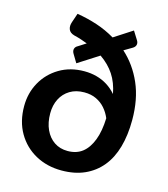

<svg xmlns="http://www.w3.org/2000/svg" viewBox="-109 -801 780 894"><g transform="rotate(15 281.5 -354.0)"><path d="M270 8Q200 8 144.5 -22.5Q89 -53 57 -108Q25 -163 25 -237Q25 -300 54 -352Q83 -404 135 -435Q187 -466 255 -466Q286 -466 314 -458.5Q342 -451 366 -436Q390 -421 410 -398Q400 -451 375 -489Q350 -527 308 -556L208 -492L184 -532Q177 -544 180 -554.5Q183 -565 195 -571L231 -594Q218 -599 202 -604.5Q186 -610 165 -615Q144 -621 138 -636.5Q132 -652 139 -672L154 -716Q204 -708 251 -692.5Q298 -677 340 -652L428 -709L453 -669Q460 -658 457.5 -647.5Q455 -637 443 -630L404 -607Q462 -555 495 -479.5Q528 -404 528 -304Q528 -231 511.5 -173Q495 -115 462 -75Q429 -35 381 -13.5Q333 8 270 8ZM274 -87Q317 -87 345.5 -109.5Q374 -132 390.5 -175.5Q407 -219 409 -281Q398 -307 380.5 -327Q363 -347 338 -359Q313 -371 280 -371Q240 -371 211 -353.5Q182 -336 166.5 -305.5Q151 -275 151 -236Q151 -191 166.5 -157.5Q182 -124 209.5 -105.5Q237 -87 274 -87Z"/></g></svg>

Font: Aleo
Style: Bold
Weight: 700
Designer: Alessio Laiso
Foundry: Alessio Laiso
Version: Version 2.001;gftools[0.9.29]